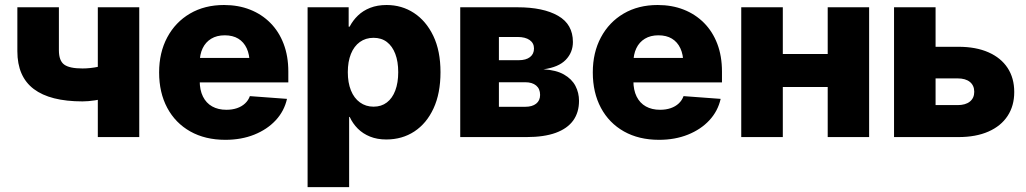

<svg xmlns="http://www.w3.org/2000/svg" viewBox="-20 -559 4186 783"><path d="M316.4 -145.5Q184.6 -145.5 117.7 -196Q50.8 -246.6 50.8 -350.1V-529.3H220.2V-354Q220.2 -311.5 241.7 -295.7Q263.2 -279.8 316.4 -279.8Q348.6 -279.8 382.8 -287.1Q417 -294.4 458 -308.6V-173.8Q444.8 -167.5 419.7 -160.6Q394.5 -153.8 366.9 -149.7Q339.4 -145.5 316.4 -145.5ZM378.9 0V-529.3H547.9V0Z M898.9 11.2Q816.9 11.2 756.1 -22.9Q695.3 -57.1 662.1 -119.1Q628.9 -181.2 628.9 -263.7Q628.9 -344.7 662.1 -406.7Q695.3 -468.8 754.9 -503.7Q814.5 -538.6 893.6 -538.6Q951.7 -538.6 999.5 -519.8Q1047.4 -501 1082.5 -465.6Q1117.7 -430.2 1136.7 -380.1Q1155.8 -330.1 1155.8 -267.1V-223.1H686V-322.8H1076.2L998 -301.3Q998 -336.4 986.1 -362.1Q974.1 -387.7 951.7 -401.4Q929.2 -415 896.5 -415Q864.3 -415 841.3 -401.1Q818.4 -387.2 806.4 -362.1Q794.4 -336.9 794.4 -302.7V-230Q794.4 -191.9 807.6 -165.3Q820.8 -138.7 845.2 -125Q869.6 -111.3 903.3 -111.3Q927.2 -111.3 946.5 -117.9Q965.8 -124.5 979.2 -137Q992.7 -149.4 999 -167L1150.4 -155.8Q1139.2 -106 1104.5 -68.6Q1069.8 -31.2 1017.1 -10Q964.4 11.2 898.9 11.2Z M1234.4 204.1V-529.3H1401.9V-450.2H1405.8Q1418.9 -475.6 1439.7 -495.6Q1460.4 -515.6 1489.7 -527.1Q1519 -538.6 1556.6 -538.6Q1618.7 -538.6 1668.2 -506.1Q1717.8 -473.6 1747.1 -412.6Q1776.4 -351.6 1776.4 -264.6Q1776.4 -178.2 1748 -116.9Q1719.7 -55.7 1669.9 -22.9Q1620.1 9.8 1555.2 9.8Q1518.1 9.8 1489 -2Q1460 -13.7 1439.2 -34.4Q1418.5 -55.2 1406.2 -82H1403.8V204.1ZM1503.4 -124Q1535.2 -124 1557.6 -141.1Q1580.1 -158.2 1592 -189.9Q1604 -221.7 1604 -264.6Q1604 -308.1 1592 -339.4Q1580.1 -370.6 1557.9 -387.7Q1535.6 -404.8 1503.4 -404.8Q1471.2 -404.8 1447.5 -387.7Q1423.8 -370.6 1411.1 -339.1Q1398.4 -307.6 1398.4 -264.6Q1398.4 -222.2 1411.1 -190.4Q1423.8 -158.7 1447.8 -141.4Q1471.7 -124 1503.4 -124Z M1856.9 0V-529.3H2090.8Q2195.3 -529.3 2255.9 -494.6Q2316.4 -460 2316.4 -387.7Q2316.4 -345.2 2287.1 -314.9Q2257.8 -284.7 2196.3 -276.4Q2248 -273.4 2280 -255.1Q2312 -236.8 2326.7 -208.7Q2341.3 -180.7 2341.3 -147.9Q2341.3 -100.6 2317.6 -67.6Q2293.9 -34.7 2246.3 -17.3Q2198.7 0 2127 0ZM2014.6 -123.5H2122.1Q2150.4 -123.5 2166.5 -136.2Q2182.6 -148.9 2182.6 -171.9Q2182.6 -196.8 2166.5 -210.2Q2150.4 -223.6 2122.1 -223.6H2014.6ZM2014.6 -313.5H2095.7Q2125 -313.5 2141.4 -326.2Q2157.7 -338.9 2157.7 -361.3Q2157.7 -383.3 2139.9 -395.8Q2122.1 -408.2 2090.8 -408.2H2014.6Z M2667.5 11.2Q2585.4 11.2 2524.7 -22.9Q2463.9 -57.1 2430.7 -119.1Q2397.5 -181.2 2397.5 -263.7Q2397.5 -344.7 2430.7 -406.7Q2463.9 -468.8 2523.4 -503.7Q2583 -538.6 2662.1 -538.6Q2720.2 -538.6 2768.1 -519.8Q2815.9 -501 2851.1 -465.6Q2886.2 -430.2 2905.3 -380.1Q2924.3 -330.1 2924.3 -267.1V-223.1H2454.6V-322.8H2844.7L2766.6 -301.3Q2766.6 -336.4 2754.6 -362.1Q2742.7 -387.7 2720.2 -401.4Q2697.8 -415 2665 -415Q2632.8 -415 2609.9 -401.1Q2586.9 -387.2 2575 -362.1Q2563 -336.9 2563 -302.7V-230Q2563 -191.9 2576.2 -165.3Q2589.4 -138.7 2613.8 -125Q2638.2 -111.3 2671.9 -111.3Q2695.8 -111.3 2715.1 -117.9Q2734.4 -124.5 2747.8 -137Q2761.2 -149.4 2767.6 -167L2918.9 -155.8Q2907.7 -106 2873 -68.6Q2838.4 -31.2 2785.6 -10Q2732.9 11.2 2667.5 11.2Z M3403.8 -338.9V-204.1H3123.5V-338.9ZM3172.4 -529.3V0H3002.9V-529.3ZM3524.4 -529.3V0H3355.5V-529.3Z M3729.5 -368.2H3888.7Q3960 -368.2 4011 -345.7Q4062 -323.2 4089.1 -282Q4116.2 -240.7 4116.2 -183.6Q4116.2 -127.4 4089.1 -86.2Q4062 -44.9 4011 -22.5Q3960 0 3888.7 0H3626V-529.3H3795.4V-130.4H3885.3Q3917.5 -130.4 3935.3 -144.8Q3953.1 -159.2 3953.1 -184.6Q3953.1 -210.4 3935.3 -224.9Q3917.5 -239.3 3885.3 -239.3H3729.5Z"/></svg>

Font: Inter 24pt ExtraBold
Style: Regular
Weight: 800
Designer: Rasmus Andersson
Foundry: rsms
Version: Version 4.001;git-66647c0bb